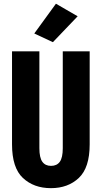

<svg xmlns="http://www.w3.org/2000/svg" viewBox="-20 -982 538 1014"><path d="M43.5 -219.7Q43.5 -95.7 101.1 -42Q158.7 11.7 249 11.7Q338.9 11.7 396.2 -42.2Q453.6 -96.2 453.6 -219.7V-710.9H311.5V-199.2Q311.5 -149.4 295.9 -127.7Q280.3 -106 249.5 -106Q219.2 -106 203.6 -127.7Q188 -149.4 188 -199.2V-710.9H43.5ZM161.1 -805.2 259.3 -759.3 390.1 -896 275.4 -962.4Z"/></svg>

Font: Roboto Flex
Style: wght 700 wdth 25 opsz 34 GRAD 0.00 slnt 0.00 XTRA 468 XOPQ 96 YOPQ 79 YTLC 514 YTUC 712 YTAS 750 YTDE -203.00 YTFI 738
Weight: 700
Width: 1
Designer: Berlow after Robertson
Foundry: Google
Version: Version 3.100